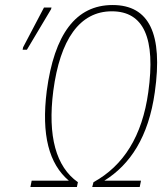

<svg xmlns="http://www.w3.org/2000/svg" viewBox="-20 -744 662 764"><path d="M101 0H286L290 -19C203 -80 169 -202 192 -382C219 -587 297 -699 425 -699C552 -699 600 -592 570 -377C546 -203 472 -85 352 -19L347 0H536L541 -25H395C498 -89 571 -199 596 -377C629 -609 574 -724 428 -724C282 -724 196 -608 166 -382C144 -207 175 -92 254 -25H106ZM70 -546H87L183 -707L185 -714H155L72 -556Z"/></svg>

Font: Noto Sans Condensed Thin
Style: Italic
Weight: 100
Width: 3
Italic angle: -12°
Designer: Monotype Design Team
Foundry: Monotype Imaging Inc.
Version: Version 2.013